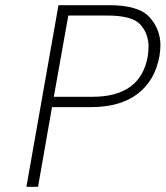

<svg xmlns="http://www.w3.org/2000/svg" viewBox="-20 -722 640 742"><path d="M596 -504Q579 -411 512 -359.5Q445 -308 331 -308H181L127 0H82L206 -702H401Q517 -702 558.5 -655Q600 -608 600 -547Q600 -527 596 -504ZM338 -348Q523 -348 551 -504Q554 -524 554 -542Q554 -592 522.5 -627Q491 -662 394 -662H244L188 -348Z"/></svg>

Font: Fz Poppins ExtLt
Style: Italic
Weight: 200
Italic angle: -10°
Designer: Ninad Kale (Devanagari), Jonny Pinhorn (Latin)
Foundry: Indian Type Foundry
Version: Vit hóa bi Vntype.Com & FontZin.Com